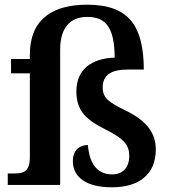

<svg xmlns="http://www.w3.org/2000/svg" viewBox="-20 -787 724 817"><path d="M456 10C573 10 643 -46 643 -151C643 -221 604 -273 516 -316C442 -352 417 -370 417 -415C417 -469 455 -491 522 -491H592C591 -674 531 -767 351 -767C213 -767 107 -713 107 -553V-536H27V-475H107V-117C107 -57 79 -49 44 -49H13V0H236V-576C236 -668 278 -715 351 -715C432 -715 467 -668 468 -542C367 -538 305 -490 305 -398C305 -316 346 -277 431 -235C510 -196 530 -167 530 -124C530 -71 500 -45 457 -45C389 -45 360 -97 354 -170C324 -170 290 -153 290 -101C290 -32 349 10 456 10Z"/></svg>

Font: Noto Serif Ethiopic SemiBold
Style: Regular
Weight: 600
Designer: Monotype Design Team
Foundry: Monotype Imaging Inc.
Version: Version 2.102